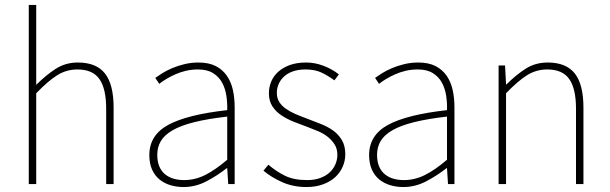

<svg xmlns="http://www.w3.org/2000/svg" viewBox="-20 -742 2460 774"><path d="M96 0V-722H126V-400Q165 -439 204.5 -464.5Q244 -490 294 -490Q368 -490 403 -446Q438 -402 438 -308V0H408V-304Q408 -384 381 -423Q354 -462 292 -462Q247 -462 209.5 -438Q172 -414 126 -366V0Z M720 12Q692 12 667 4.5Q642 -3 623 -18.5Q604 -34 593 -58.5Q582 -83 582 -117Q582 -197 658 -238.5Q734 -280 896 -298Q897 -327 892.5 -356.5Q888 -386 875 -409.5Q862 -433 838.5 -447.5Q815 -462 778 -462Q752 -462 729 -456.5Q706 -451 686 -442Q666 -433 649.5 -423Q633 -413 622 -404L606 -428Q617 -436 634.5 -447Q652 -458 674.5 -467.5Q697 -477 724 -483.5Q751 -490 780 -490Q822 -490 850 -475.5Q878 -461 895 -436Q912 -411 919 -378.5Q926 -346 926 -310V0H900L896 -64H894Q856 -34 812 -11Q768 12 720 12ZM722 -16Q766 -16 807 -36.5Q848 -57 896 -98V-272Q817 -263 763 -249.5Q709 -236 676 -217Q643 -198 628.5 -173.5Q614 -149 614 -118Q614 -90 622.5 -70.5Q631 -51 646 -39Q661 -27 680.5 -21.5Q700 -16 722 -16Z M1216 12Q1162 12 1118 -7.5Q1074 -27 1042 -54L1062 -78Q1092 -52 1128 -34Q1164 -16 1218 -16Q1248 -16 1271 -24.5Q1294 -33 1309 -47Q1324 -61 1332 -79.5Q1340 -98 1340 -118Q1340 -142 1329 -159.5Q1318 -177 1301 -190.5Q1284 -204 1262.5 -213Q1241 -222 1220 -230Q1192 -240 1164.5 -251Q1137 -262 1114.5 -277Q1092 -292 1078 -313.5Q1064 -335 1064 -366Q1064 -391 1073.5 -413.5Q1083 -436 1102 -453Q1121 -470 1149 -480Q1177 -490 1214 -490Q1250 -490 1285 -476.5Q1320 -463 1346 -442L1328 -418Q1304 -436 1277 -449Q1250 -462 1212 -462Q1182 -462 1160 -454Q1138 -446 1124 -432.5Q1110 -419 1103 -402.5Q1096 -386 1096 -368Q1096 -346 1106 -330.5Q1116 -315 1132.5 -303.5Q1149 -292 1169.5 -283Q1190 -274 1212 -266Q1240 -255 1269 -244Q1298 -233 1320.5 -217.5Q1343 -202 1357.5 -178.5Q1372 -155 1372 -120Q1372 -94 1361.5 -70Q1351 -46 1331.5 -28Q1312 -10 1282.5 1Q1253 12 1216 12Z M1606 12Q1578 12 1553 4.5Q1528 -3 1509 -18.5Q1490 -34 1479 -58.5Q1468 -83 1468 -117Q1468 -197 1544 -238.5Q1620 -280 1782 -298Q1783 -327 1778.5 -356.5Q1774 -386 1761 -409.5Q1748 -433 1724.5 -447.5Q1701 -462 1664 -462Q1638 -462 1615 -456.5Q1592 -451 1572 -442Q1552 -433 1535.5 -423Q1519 -413 1508 -404L1492 -428Q1503 -436 1520.5 -447Q1538 -458 1560.5 -467.5Q1583 -477 1610 -483.5Q1637 -490 1666 -490Q1708 -490 1736 -475.5Q1764 -461 1781 -436Q1798 -411 1805 -378.5Q1812 -346 1812 -310V0H1786L1782 -64H1780Q1742 -34 1698 -11Q1654 12 1606 12ZM1608 -16Q1652 -16 1693 -36.5Q1734 -57 1782 -98V-272Q1703 -263 1649 -249.5Q1595 -236 1562 -217Q1529 -198 1514.5 -173.5Q1500 -149 1500 -118Q1500 -90 1508.5 -70.5Q1517 -51 1532 -39Q1547 -27 1566.5 -21.5Q1586 -16 1608 -16Z M1990 0V-478H2016L2020 -402H2022Q2060 -440 2099 -465Q2138 -490 2188 -490Q2262 -490 2297 -446Q2332 -402 2332 -308V0H2302V-304Q2302 -384 2275 -423Q2248 -462 2186 -462Q2141 -462 2103.5 -438Q2066 -414 2020 -366V0Z"/></svg>

Font: TypoPRO Source Sans Pro
Style: Regular
Weight: 200
Designer: Paul D. Hunt
Foundry: Adobe Systems Incorporated
Version: Version 2.020;PS 2.000;hotconv 1.0.86;makeotf.lib2.5.63406